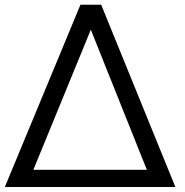

<svg xmlns="http://www.w3.org/2000/svg" viewBox="-22 -751 766 796"><path d="M-2 24.4 311.5 -731.4H397.5L705.1 24.4ZM116.2 -46.9H586.9L354.5 -627.9Z"/></svg>

Font: GenEi M Gothic v2 Regular
Style: Regular
Weight: 400
Version: Version 2.0